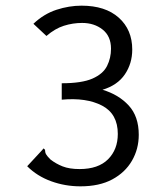

<svg xmlns="http://www.w3.org/2000/svg" viewBox="-20 -647 590 678"><path d="M264 11Q210 11 160.5 -7Q111 -25 76 -60L127 -115L134 -123L139 -118Q139 -109 142.5 -102.5Q146 -96 158 -84Q177 -69 201 -59.5Q225 -50 261 -50Q327 -50 361.5 -84.5Q396 -119 396 -174Q396 -245 340.5 -274Q285 -303 198 -295V-353Q269 -353 306.5 -369.5Q344 -386 358 -414Q372 -442 372 -475Q372 -519 342.5 -542.5Q313 -566 270 -566Q237 -566 205.5 -556Q174 -546 144 -520L98 -563Q135 -598 179.5 -612.5Q224 -627 268 -627Q352 -627 399.5 -584.5Q447 -542 447 -472Q447 -423 421 -384.5Q395 -346 342 -330Q399 -313 434.5 -274.5Q470 -236 470 -171Q470 -121 446 -79.5Q422 -38 376.5 -13.5Q331 11 264 11Z"/></svg>

Font: Inconsolata SemiExpanded
Style: Regular
Weight: 400
Width: 6
Monospace: yes
Designer: Raph Levien, Cyreal, Brenton Simpson
Foundry: Raph Levien, Cyreal, Google
Version: Version 3.000; ttfautohint (v1.8.2.53-6de2)